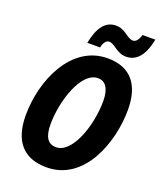

<svg xmlns="http://www.w3.org/2000/svg" viewBox="-167 -1029 953 1143"><g transform="rotate(20 309.5 -458.0)"><path d="M242 -770H323C330 -805 346 -821 363 -821C399 -821 426 -771 486 -771C545 -771 594 -812 616 -926H535C524 -890 510 -875 491 -875C456 -875 428 -925 369 -925C300 -925 261 -868 242 -770ZM266 10C505 10 606 -269 606 -478C606 -634 536 -725 389 -725C159 -725 45 -462 45 -240C45 -79 118 10 266 10ZM279 -122C229 -122 202 -157 202 -240C202 -384 267 -594 375 -594C424 -594 450 -552 450 -477C450 -319 381 -122 279 -122Z"/></g></svg>

Font: Noto Sans Display SemiCondensed Extra
Style: Italic
Weight: 800
Width: 4
Italic angle: -12°
Designer: Monotype Design Team
Foundry: Monotype Imaging Inc.
Version: Version 1.900